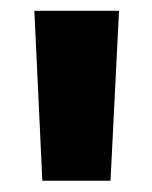

<svg xmlns="http://www.w3.org/2000/svg" viewBox="-20 -801 278 352"><path d="M43 -781.2H198.2L182.6 -469.7H57.6Z"/></svg>

Font: GenEi M Gothic v2 Heavy
Style: Regular
Weight: 800
Version: Version 2.0